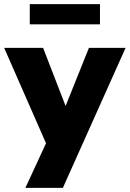

<svg xmlns="http://www.w3.org/2000/svg" viewBox="-40 -722 623 922"><path d="M82 180 181 -34 -20 -492H167L275 -213L387 -492H563L262 180ZM103 -605V-702H440V-605Z"/></svg>

Font: Nunito Sans Black
Style: Regular
Weight: 900
Designer: Vernon Adams
Foundry: Vernon Adams
Version: Version 3.006; ttfautohint (v1.8.3)